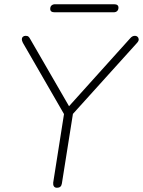

<svg xmlns="http://www.w3.org/2000/svg" viewBox="-20 -880 675 906"><path d="M249 6Q239 6 234.5 -0.5Q230 -7 231 -18L286 -367L290 -328L88 -678Q83 -688 83 -695Q83 -702 88 -706.5Q93 -711 101 -711Q110 -711 114.5 -707Q119 -703 123 -695L312 -368H296L594 -699Q599 -705 604.5 -708Q610 -711 617 -711Q624 -711 629 -706.5Q634 -702 634.5 -694.5Q635 -687 627 -678L311 -328L328 -367L272 -14Q269 6 249 6ZM516 -822H238Q217 -822 217 -838Q217 -849 223.5 -854.5Q230 -860 240 -860H518Q539 -860 539 -844Q539 -834 533 -828Q527 -822 516 -822Z"/></svg>

Font: Nunito Variable Extra Light
Style: Italic
Weight: 200
Italic angle: -9°
Designer: Vernon Adams
Foundry: Vernon Adams
Version: Version 3.602